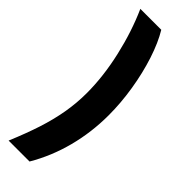

<svg xmlns="http://www.w3.org/2000/svg" viewBox="-300 -779 936 936"><g transform="rotate(45 167.5 -311.0)"><path d="M20.3 143.6Q56.6 56.9 79.5 -13.7Q102.4 -84.4 114.3 -152.2Q126.2 -220 126.2 -289.1Q126.2 -404.8 97.2 -531.1Q68.3 -657.4 20.3 -764.6H164.6Q197.9 -709.8 223.6 -631Q249.3 -552.1 263.7 -463Q278.1 -373.8 278.1 -289.1Q278.1 -171.7 249.3 -61.3Q220.4 49 164.6 143.6Z"/></g></svg>

Font: Intratopia Thin
Style: Regular
Weight: 100
Designer: Rasmus Andersson
Foundry: rsms
Version: Version 3.000;Glyphs 3.2.3 (3260)